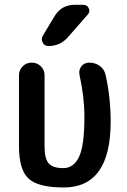

<svg xmlns="http://www.w3.org/2000/svg" viewBox="-20 -785 540 814"><path d="M250 9.8Q141.6 9.8 101.1 -27.8Q60.5 -65.4 60.5 -165V-465.8Q60.5 -488.3 76.2 -503.9Q91.8 -519.5 114.7 -519.5Q137.7 -519.5 153.3 -503.9Q168.9 -488.3 168.9 -465.8V-165Q168.9 -112.3 186.5 -92.3Q204.1 -72.3 248 -72.3Q293 -72.3 315.4 -120.6Q337.9 -168.9 337.9 -289.1Q337.9 -373 317.4 -465.8Q312.5 -487.3 324.7 -503.4Q336.9 -519.5 358.4 -519.5Q383.8 -519.5 403.3 -505.4Q422.9 -491.2 427.7 -466.8Q449.2 -372.1 449.2 -269.5Q449.2 9.8 250 9.8ZM296.9 -764.6H333Q349.6 -764.6 356.4 -750Q363.3 -735.4 351.6 -722.7L267.6 -627Q235.4 -589.8 184.6 -589.8Q168.9 -589.8 161.1 -604.5Q153.3 -619.1 161.1 -632.8L210.9 -715.8Q240.2 -764.6 296.9 -764.6Z"/></svg>

Font: Rounded Mgen+ 1mn medium
Style: Regular
Weight: 500
Designer: [Source Han Sans]
Ryoko NISHIZUKA  (kana & ideographs); Paul D. Hunt (Latin, Greek & Cyrillic); Wenlong ZHANG  (bopomofo
Version: Version 1.059.20150602